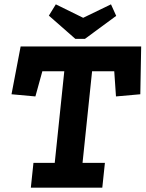

<svg xmlns="http://www.w3.org/2000/svg" viewBox="-20 -864 670 884"><path d="M327 -685 205 -792 237 -844 363 -782 491 -844 515 -791 371 -685ZM626 -430 514 -420 506 -536H404L360 -114H463L451 0H122L134 -114H232L276 -536H175L143 -420L33 -430L75 -650H630Z"/></svg>

Font: Zilla Slab
Style: Bold Italic
Weight: 700
Italic angle: -6°
Designer: Typotheque.com
Foundry: Typotheque type foundry
Version: Version 1.1; 2017; ttfautohint (v1.6)